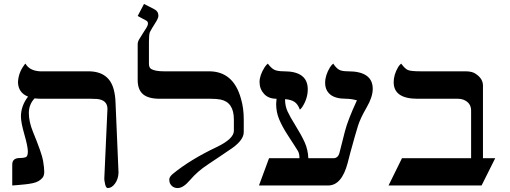

<svg xmlns="http://www.w3.org/2000/svg" viewBox="-20 -939 2580 972"><path d="M508 -35 524 -389Q523 -433 471 -438Q456 -439 441 -439H192Q174 -439 155 -441Q126 -410 126 -367Q126 -324 146 -274Q192 -162 198 -125.5Q204 -89 204 -69.5Q204 -50 195.5 -39.5Q187 -29 174.5 -22Q162 -15 145 -11.5Q128 -8 110 -6Q92 -4 74 -2.5Q56 -1 42 0V-106Q42 -139 80 -139Q99 -139 110 -143Q121 -147 121 -172Q121 -197 103.5 -258Q86 -319 86 -349Q86 -403 122 -450Q73 -469 71 -522Q73 -569 100 -606Q104 -613 109 -617Q129 -581 182 -578Q196 -578 211 -578H427Q532 -578 556 -485Q564 -455 565 -417L580 -65Q579 -33 562.5 -10Q546 13 526 13Q514 13 510 -18Q508 -26 508 -35Z M1214 -270Q1214 -225 1136 -176Q1116 -163 1092.5 -146.5Q1069 -130 1032 -106Q979 -71 943.5 -29Q908 13 880 13Q852 13 840 -12Q837 -19 837 -31Q837 -43 854 -58Q943 -131 1076 -194Q1164 -236 1164 -277V-334Q1164 -421 1097 -435Q1075 -439 1047 -439H789Q731 -439 704 -462Q677 -485 677 -534V-715Q677 -727 684 -739Q691 -751 703.5 -770.5Q716 -790 722.5 -800.5Q729 -811 729 -820.5Q729 -830 720 -835L677 -858L709 -919L760 -893Q782 -882 782 -859Q782 -847 765.5 -821.5Q749 -796 739 -777Q734 -765 734 -728V-616Q734 -597 745 -590Q765 -578 809 -578H1038Q1162 -578 1200 -439Q1214 -392 1214 -334Z M1742 -578Q1867 -578 1867 -489Q1867 -448 1835.5 -394Q1804 -340 1792 -301Q1780 -262 1775 -243.5Q1770 -225 1764.5 -205.5Q1759 -186 1754 -168Q1749 -150 1740 -114Q1710 0 1641 0H1291L1342 -138H1496Q1496 -162 1488 -175Q1480 -188 1469 -205Q1458 -222 1433.5 -260Q1409 -298 1393.5 -334.5Q1378 -371 1378 -413Q1378 -422 1380 -439Q1339 -439 1316.5 -464Q1294 -489 1294 -523.5Q1294 -558 1320 -599Q1328 -611 1336 -617Q1352 -595 1367.5 -586.5Q1383 -578 1418 -578Q1538 -578 1538 -487Q1538 -440 1510 -397Q1503 -387 1498 -384Q1488 -412 1470.5 -423.5Q1453 -435 1423 -437Q1423 -403 1435.5 -375.5Q1448 -348 1477 -301.5Q1506 -255 1522.5 -218.5Q1539 -182 1541 -138H1668Q1692 -138 1699 -167Q1704 -186 1707.5 -200.5Q1711 -215 1726 -273.5Q1741 -332 1787 -431Q1758 -439 1733 -439Q1678 -439 1652 -460.5Q1626 -482 1626 -520Q1626 -558 1651 -599Q1659 -611 1667 -617Q1680 -597 1694 -587.5Q1708 -578 1742 -578Z M2094 -439Q1973 -439 1973 -523Q1973 -561 1996 -600Q2003 -611 2011 -617Q2030 -591 2045 -584.5Q2060 -578 2109 -578H2337Q2372 -578 2390 -564Q2425 -540 2425 -506V-138H2487L2418 0H1947L2015 -138H2365V-379Q2365 -420 2324 -435Q2312 -439 2298 -439Z"/></svg>

Font: Cardo
Style: Regular
Weight: 400
Designer: David J. Perry
Foundry: David J. Perry
Version: Version 1.0451